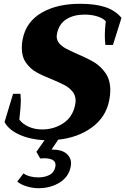

<svg xmlns="http://www.w3.org/2000/svg" viewBox="-20 -730 661 1013"><path d="M533 -545Q533 -573 538 -618Q522 -635 492 -644Q462 -653 426 -653Q370 -653 331 -629Q292 -605 281 -554Q279 -544 279 -539Q279 -517 293 -501Q307 -485 327.5 -474Q348 -463 388 -445Q443 -422 477.5 -401Q512 -380 537 -344Q562 -308 562 -253Q562 -229 556 -199Q538 -111 464.5 -57.5Q391 -4 287 7L252 59Q305 59 330 80Q355 101 355 133Q355 138 353 150Q342 204 294 233.5Q246 263 183 263Q153 263 121.5 253.5Q90 244 71 228L104 185Q118 195 138.5 200.5Q159 206 181 206Q216 206 241 193Q266 180 272 150Q273 147 273 141Q273 121 256 113Q239 105 214 105Q198 105 192 106L172 71L215 10Q139 6 82.5 -19.5Q26 -45 4 -86L49 -235H88Q90 -213 90 -200Q90 -169 82 -99Q100 -75 132 -61Q164 -47 202 -47Q264 -47 313.5 -79.5Q363 -112 376 -175Q379 -187 379 -198Q379 -227 362.5 -247Q346 -267 322 -280Q298 -293 255 -311Q204 -331 172 -349Q140 -367 117.5 -398.5Q95 -430 95 -478Q95 -504 100 -525Q118 -615 199 -662.5Q280 -710 402 -710Q483 -710 535.5 -692.5Q588 -675 621 -636L576 -493H536Q533 -519 533 -545Z"/></svg>

Font: Trirong ExtraBold
Style: Italic
Weight: 800
Italic angle: -12°
Designer: Katatrad Team
Foundry: CadsonDemak
Version: Version 1.001